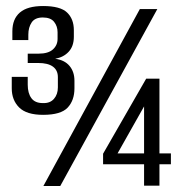

<svg xmlns="http://www.w3.org/2000/svg" viewBox="-20 -617 612 637"><path d="M123 -236Q68 -236 43.5 -260.5Q19 -285 19 -324V-362H72V-336Q72 -308 84 -291.5Q96 -275 122 -275Q146 -274 159 -289Q172 -304 172 -327V-361Q172 -384 155.5 -396Q139 -408 107 -408H72V-439H108Q140 -439 155.5 -453Q171 -467 171 -488V-510Q171 -530 159.5 -544.5Q148 -559 122 -559Q96 -559 85 -542.5Q74 -526 74 -502V-484H21V-513Q21 -554 46 -575.5Q71 -597 123 -597Q180 -597 202.5 -575.5Q225 -554 225 -517V-495Q225 -464 208 -445.5Q191 -427 163 -422Q194 -418 210.5 -398.5Q227 -379 227 -349V-324Q227 -284 204.5 -260Q182 -236 123 -236ZM124 0 444 -587H502L180 0ZM458 -1V-72H322V-107L465 -356H509V-108H547V-72H509V-1ZM370 -108H458V-264Z"/></svg>

Font: Alumni Sans Medium
Style: Regular
Weight: 500
Designer: Robert E. Leuschke
Foundry: Robert E. Leuschke
Version: Version 1.018